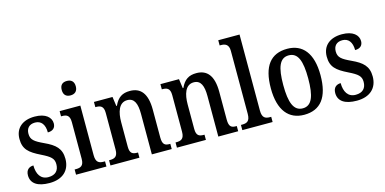

<svg xmlns="http://www.w3.org/2000/svg" viewBox="-73 -1159 3141 1568"><g transform="rotate(-15 1497.5 -375.0)"><path d="M189 10C299 10 364 -49 364 -148C364 -235 319 -275 230 -316C153 -352 125 -372 125 -423C125 -468 150 -498 200 -498C251 -498 281 -461 281 -393C324 -393 347 -415 347 -452C347 -502 303 -546 209 -546C110 -546 43 -495 43 -401C43 -314 85 -278 181 -231C256 -194 281 -173 281 -125C281 -72 252 -39 192 -39C127 -39 97 -90 97 -163C65 -163 33 -146 33 -96C33 -27 88 10 189 10Z M539 -637C572 -637 599 -654 599 -698C599 -743 572 -759 539 -759C505 -759 480 -743 480 -698C480 -654 505 -637 539 -637ZM414 0H671V-44H660C621 -44 594 -55 594 -117V-536H419V-492H428C466 -492 492 -481 492 -423V-113C492 -54 464 -44 425 -44H414Z M705 0H950V-44H945C907 -44 881 -52 881 -111V-318C881 -402 903 -480 975 -480C1035 -480 1055 -428 1055 -343V0H1223V-44H1218C1180 -44 1157 -53 1157 -116V-351C1157 -487 1106 -547 1015 -547C952 -547 912 -523 882 -457H877L866 -536H709V-492H714C751 -492 779 -483 779 -425V-115C779 -53 750 -44 711 -44H705Z M1267 0H1512V-44H1507C1469 -44 1443 -52 1443 -111V-318C1443 -402 1465 -480 1537 -480C1597 -480 1617 -428 1617 -343V0H1785V-44H1780C1742 -44 1719 -53 1719 -116V-351C1719 -487 1668 -547 1577 -547C1514 -547 1474 -523 1444 -457H1439L1428 -536H1271V-492H1276C1313 -492 1341 -483 1341 -425V-115C1341 -53 1312 -44 1273 -44H1267Z M1820 0H2076V-44H2066C2027 -44 2000 -55 2000 -117V-760H1820V-716H1831C1863 -716 1897 -707 1897 -650V-117C1897 -55 1870 -44 1831 -44H1820Z M2342 10C2480 10 2553 -81 2553 -269C2553 -456 2474 -547 2345 -547C2205 -547 2133 -456 2133 -269C2133 -81 2213 10 2342 10ZM2344 -44C2267 -44 2238 -121 2238 -269C2238 -417 2266 -492 2343 -492C2421 -492 2449 -417 2449 -269C2449 -121 2421 -44 2344 -44Z M2787 10C2897 10 2962 -49 2962 -148C2962 -235 2917 -275 2828 -316C2751 -352 2723 -372 2723 -423C2723 -468 2748 -498 2798 -498C2849 -498 2879 -461 2879 -393C2922 -393 2945 -415 2945 -452C2945 -502 2901 -546 2807 -546C2708 -546 2641 -495 2641 -401C2641 -314 2683 -278 2779 -231C2854 -194 2879 -173 2879 -125C2879 -72 2850 -39 2790 -39C2725 -39 2695 -90 2695 -163C2663 -163 2631 -146 2631 -96C2631 -27 2686 10 2787 10Z"/></g></svg>

Font: Noto Serif Hebrew Condensed Medium
Style: Regular
Weight: 500
Width: 3
Designer: Monotype Design Team
Foundry: Monotype Imaging Inc.
Version: Version 2.004